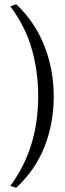

<svg xmlns="http://www.w3.org/2000/svg" viewBox="-20 -752 312 915"><path d="M29 134Q162 -45 162 -293Q162 -411 131.5 -518.5Q101 -626 29 -722L57 -732Q146 -648 191 -534.5Q236 -421 236 -292Q236 -163 191.5 -51.5Q147 60 57 143Z"/></svg>

Font: TavirajRegular
Style: Regular
Weight: 400
Designer: Katatrad Team
Foundry: CadsonDemak
Version: Version 1.000